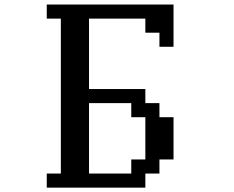

<svg xmlns="http://www.w3.org/2000/svg" viewBox="-20 -817 1040 852"><path d="M375 -46.9H562.5V-109.4H625V-296.9H562.5V-359.4H375ZM187.5 15.6V-46.9H250V-734.4H187.5V-796.9H750V-609.4H687.5V-671.9H625V-734.4H375V-421.9H625V-359.4H687.5V-296.9H750V-109.4H687.5V-46.9H625V15.6Z"/></svg>

Font: KH Dot Dougenzaka 16
Style: Regular
Weight: 400
Designer: Original version for X68000 by Keitarou Hiraki (http://hp.vector.co.jp/authors/VA000874/) / TrueType conversion by Homem
Version: Version 1.00.20150527